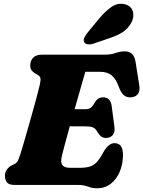

<svg xmlns="http://www.w3.org/2000/svg" viewBox="-20 -994 770 1032"><path d="M399 0H59Q27.5 0 17 -14Q6.5 -28 6.5 -49Q6.5 -68.5 17.2 -83Q28 -97.5 43.5 -105.5L59.5 -113.5Q70.5 -119 75.8 -129.2Q81 -139.5 89 -164Q93 -175.5 102.5 -208.2Q112 -241 124.8 -285.5Q137.5 -330 151 -377.2Q164.5 -424.5 175.5 -466.2Q186.5 -508 193 -534.5Q200 -563.5 197.2 -574Q194.5 -584.5 185.5 -589.5L171 -598Q161.5 -603.5 152 -613.2Q142.5 -623 142.5 -642Q142.5 -667 158 -683.5Q173.5 -700 204 -700H539.5Q576 -700 601 -709Q626 -718 651 -718Q699.5 -718 708.5 -662L729 -532.5Q733 -506.5 722.5 -490.8Q712 -475 691 -471.5Q666.5 -467.5 648.8 -479.8Q631 -492 617 -531Q603 -570 580 -589Q557 -608 518.5 -608H438.5Q431 -581 415 -525.8Q399 -470.5 381 -407H440Q454.5 -407 465.2 -413.2Q476 -419.5 489 -442Q498.5 -458 509.2 -464.5Q520 -471 533.5 -471Q554.5 -471 566 -458.8Q577.5 -446.5 580 -425.5L595 -313Q599 -282 585.5 -267.2Q572 -252.5 549.5 -252.5Q532.5 -252.5 521.8 -262Q511 -271.5 504 -284Q493 -304.5 478.2 -309.8Q463.5 -315 436 -315H355Q339 -257.5 326.5 -210.2Q314 -163 310 -143Q306 -120 316 -106Q326 -92 358 -92H407Q440 -92 461.2 -98.2Q482.5 -104.5 499 -121.5Q515.5 -138.5 532.5 -170.5Q561.5 -224.5 595.5 -224.5Q641 -224.5 641 -161.5Q641 -113 624 -72Q607 -31 575.8 -6.5Q544.5 18 501.5 18Q476 18 453 9Q430 0 399 0ZM511 -892Q546 -934.5 580.8 -957.8Q615.5 -981 653.5 -970.5Q686.5 -961 694.2 -931.8Q702 -902.5 686 -872Q669.5 -842.5 643.5 -824Q617.5 -805.5 570 -789.5L482.5 -759.5Q467 -754 452.5 -755.8Q438 -757.5 432.5 -767.5Q427 -779 433.5 -792Q440 -805 451 -819Z"/></svg>

Font: Fraunces 9pt SuperSoft Black
Style: Italic
Weight: 900
Italic angle: -16°
Version: Version 1.000;[0bf87f6ff]